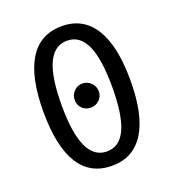

<svg xmlns="http://www.w3.org/2000/svg" viewBox="-118 -708 736 812"><g transform="rotate(-20 250.0 -302.0)"><path d="M195.3 -303.7Q195.3 -326.2 210.9 -342.3Q226.6 -358.4 249 -358.4Q271.5 -358.4 287.6 -342.3Q303.7 -326.2 303.7 -303.7Q303.7 -281.2 287.6 -265.6Q271.5 -250 249 -250Q226.6 -250 210.9 -265.1Q195.3 -280.3 195.3 -303.7ZM250 -550.8Q192.4 -550.8 164.1 -489.3Q135.7 -427.7 135.7 -301.8Q135.7 -175.8 164.1 -114.3Q192.4 -52.7 250 -52.7Q307.6 -52.7 335.4 -114.3Q363.3 -175.8 363.3 -301.8Q363.3 -427.7 335.4 -489.3Q307.6 -550.8 250 -550.8ZM250 -616.2Q345.7 -616.2 395.5 -536.6Q445.3 -457 445.3 -301.8Q445.3 -146.5 395.5 -67.4Q345.7 11.7 250 11.7Q152.3 11.7 103 -67.4Q53.7 -146.5 53.7 -301.8Q53.7 -457 103 -536.6Q152.3 -616.2 250 -616.2Z"/></g></svg>

Font: BabelStone Pseudographica Colour
Style: Regular
Weight: 400
Designer: Andrew West
Foundry: BabelStone
Version: Version 16.0.0